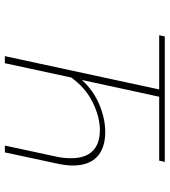

<svg xmlns="http://www.w3.org/2000/svg" viewBox="26 -724 698 790"><g transform="rotate(90 375.0 -329.0)"><path d="M661 -280Q661 -249 652 -210L607 0H579L623 -205Q631 -238 631 -273Q631 -331 601.5 -361Q572 -391 515 -391Q461 -391 400.5 -361Q340 -331 299 -273L240 0H211L348 -635H125L130 -658H646L641 -635H378L309 -317Q353 -365 411 -389Q469 -413 523 -413Q590 -413 625.5 -379Q661 -345 661 -280Z"/></g></svg>

Font: Ysabeau Extralight
Style: Italic
Weight: 200
Italic angle: -12°
Designer: Christian Thalmann (Catharsis Fonts)
Version: Version 0.003